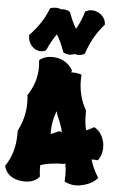

<svg xmlns="http://www.w3.org/2000/svg" viewBox="-67 -1016 655 1057"><g transform="rotate(5 260.5 -487.5)"><path d="M522 -255C509 -312 472 -330 471 -331L465 -333L460 -330C448 -323 436 -317 423 -312C415 -340 413 -371 413 -405V-418L411 -424C384 -472 370 -526 370 -583C370 -591 370 -598 371 -606L372 -613L366 -617C365 -617 347 -623 319 -623H312C312 -624 313 -625 314 -626L317 -632L314 -638C313 -639 283 -698 202 -698C160 -698 138 -679 136 -678L132 -674V-668C133 -657 134 -646 134 -636C134 -580 118 -529 87 -481L84 -477L85 -472C86 -459 87 -446 87 -433C87 -382 75 -331 50 -281L48 -275V-258C48 -191 32 -134 -1 -83L-4 -79L-3 -75C-3 -75 9 -2 113 -2C166 -2 188 -32 189 -33L192 -37L191 -42C189 -56 188 -70 188 -84V-99C230 -113 274 -117 315 -117L322 -119C323 -119 324 -120 325 -121C329 -99 331 -77 331 -54C331 -46 330 -38 330 -30L329 -22L336 -18C337 -18 359 -5 393 -5C405 -5 417 -7 429 -10C482 -22 505 -49 506 -50L512 -57L507 -65C490 -93 476 -123 467 -155C476 -155 485 -155 494 -154L501 -153L505 -158C506 -160 525 -185 525 -225C525 -234 524 -244 522 -255ZM259 -380C273 -349 284 -320 291 -292C287 -292 282 -293 278 -294L270 -292C257 -285 244 -280 230 -275V-288C230 -325 237 -364 252 -403ZM475 -905C473 -941 438 -973 398 -973C386 -973 374 -970 365 -965L360 -963L359 -958C350 -925 336 -894 319 -864C303 -890 290 -919 279 -950L274 -956C262 -962 250 -965 238 -965C234 -965 231 -965 228 -964C219 -968 209 -970 199 -970C189 -970 180 -968 171 -966L167 -964L165 -959C144 -906 113 -857 68 -811L65 -808V-804C65 -764 93 -724 137 -724C144 -724 154 -726 162 -730L167 -736C181 -767 197 -797 217 -825C234 -796 248 -765 259 -733L260 -729L264 -727C273 -722 283 -719 294 -719C304 -719 314 -721 324 -725C330 -723 338 -722 345 -722C357 -722 367 -724 376 -730L381 -736C400 -795 431 -850 472 -897L475 -900Z"/></g></svg>

Font: Hanalei Fill
Style: Regular
Weight: 400
Designer: Astigmatic (AOETI)
Foundry: Astigmatic (AOETI)
Version: Version 1.000